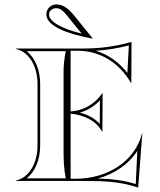

<svg xmlns="http://www.w3.org/2000/svg" viewBox="-20 -820 725 870"><path d="M399 -645 400 -646 314.3 -751.7C292.2 -779 266.9 -800 235 -800C210.2 -800 190 -779.8 190 -755C190 -700.5 289.1 -665.5 399 -645ZM350 -667.7C261 -689.6 202 -721.3 202 -755C202 -770.5 216.8 -783 235 -783C256.3 -783 271.9 -764 288 -744.1ZM300 -315V-590H332C435 -590 521.7 -534.5 574 -443H575L576 -630C499.3 -608.7 431.7 -600 352 -600H52V-598C113.6 -584.8 150 -517.2 150 -440V-160C150 -82.8 113.6 -15.2 52 -2V0H352C442.9 0 521.4 1 606 30L625 -217H624C592.4 -89.3 467.2 -10 322 -10H300V-305C361.9 -298.5 415.1 -273.9 443 -223H444L445 -398H444C409.1 -348.3 359.9 -318.9 300 -315ZM278 -12H100.8C141 -43.4 162 -99.6 162 -160V-440C162 -500.8 140 -557.4 100.8 -588H278C271.3 -554.3 268 -524.3 268 -490V-140C268 -94.7 269.2 -56.2 278 -12ZM341.6 -309.8C376.8 -319.5 407.6 -338.8 432.8 -365.3L432.2 -258.5C407.8 -284.9 376.8 -300.7 341.6 -309.8ZM423.6 -11.2C498.9 -31.8 563.1 -75.7 602.2 -136.3L595.2 13.9C536.6 -4.2 481.8 -9.5 423.6 -11.2ZM414.3 -590C464.9 -593.3 512.9 -601.1 563.9 -614.3L557.2 -489.7C519.3 -538.2 470.7 -572.6 414.3 -590Z"/></svg>

Font: Sortefax
Style: Medium
Weight: 500
Designer: gluk
Foundry: gluk
Version: Version 0.261